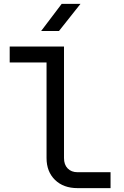

<svg xmlns="http://www.w3.org/2000/svg" viewBox="-20 -970 640 990"><path d="M380 0Q307 0 263.5 -42.5Q220 -85 220 -155V-648H30V-730H310V-155Q310 -121 329 -101.5Q348 -82 380 -82H550V0ZM192 -810 298 -950H395L284 -810Z"/></svg>

Font: Liga JetBrainsMono Nerd Font
Style: Regular
Weight: 400
Designer: Philipp Nurullin, Konstantin Bulenkov
Foundry: JetBrains
Version: Version 2.225; ttfautohint (v1.8.3)